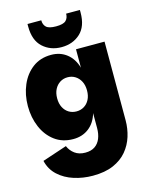

<svg xmlns="http://www.w3.org/2000/svg" viewBox="-153 -899 984 1267"><g transform="rotate(-15 339.5 -265.5)"><path d="M321 274Q254 274 192.5 254.5Q131 235 87.5 195Q44 155 30 95L198 39Q212 72 240.5 93Q269 114 312 114Q352 114 377.5 96.5Q403 79 415.5 48Q428 17 428 -23V-125Q410 -62 365.5 -27.5Q321 7 259 7Q185 7 132.5 -32Q80 -71 52 -136.5Q24 -202 24 -280Q24 -358 52 -423.5Q80 -489 132.5 -528.5Q185 -568 259 -568Q321 -568 365.5 -533Q410 -498 428 -435V-561H623V-23Q623 33 606.5 86Q590 139 554.5 181.5Q519 224 461.5 249Q404 274 321 274ZM326 -164Q355 -164 378 -178Q401 -192 414.5 -218Q428 -244 428 -280Q428 -316 414.5 -342Q401 -368 378 -382.5Q355 -397 326 -397Q297 -397 274 -382.5Q251 -368 237.5 -342Q224 -316 224 -280Q224 -244 237.5 -218Q251 -192 274 -178Q297 -164 326 -164ZM341 -599Q265 -599 213.5 -646Q162 -693 162 -787V-805H256Q256 -775 274 -758Q292 -741 341 -741Q390 -741 408 -758Q426 -775 426 -805H520V-787Q520 -693 469 -646Q418 -599 341 -599Z"/></g></svg>

Font: Parkinsans ExtraBold
Style: Regular
Weight: 800
Designer: Red Stone, Indian Type Foundry
Foundry: Indian Type Foundry
Version: Version 1.000